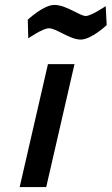

<svg xmlns="http://www.w3.org/2000/svg" viewBox="-20 -761 454 781"><path d="M410 -736C410 -736 351 -696 329 -696C304 -696 250 -741 201 -741C157 -741 93 -681 93 -681L95 -605C95 -605 154 -646 179 -646C209 -646 264 -600 308 -600C352 -600 414 -659 414 -659L410 -736ZM168 0 283 -500H175L60 0Z"/></svg>

Font: RazerF5 SemiBold
Style: Italic
Weight: 600
Foundry: Razer Inc.
Version: Version 2